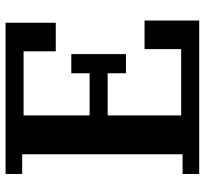

<svg xmlns="http://www.w3.org/2000/svg" viewBox="-43 -695 738 692"><g transform="rotate(-90 326.0 -349.0)"><path d="M45 -60H116V-638H45V-698H590V-517H487V-633H256V-395H408V-461H477V-264H408V-330H256V-65H495V-197H598V0H45Z"/></g></svg>

Font: IBM Plex Serif SemiBold
Style: Regular
Weight: 600
Designer: Mike Abbink, Paul van der Laan, Pieter van Rosmalen
Foundry: Bold Monday
Version: Version 2.5